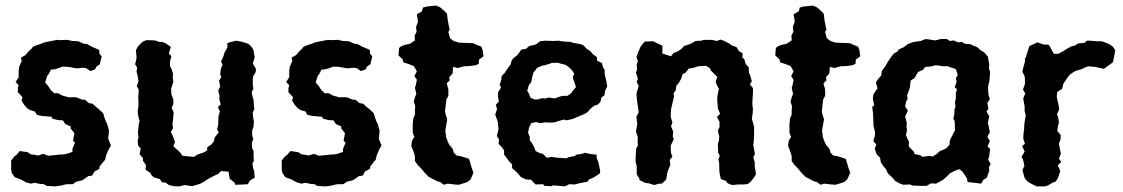

<svg xmlns="http://www.w3.org/2000/svg" viewBox="-20 -654 4031 689"><path d="M75 1 55 -10 33 -18 22 -34 20 -45V-78L31 -92L40 -99L51 -112L79 -108L91 -100L101 -99L117 -96L136 -102L153 -95L184 -98L189 -99L210 -100L223 -103L240 -109V-120L249 -142L242 -149L247 -176L233 -194L234 -200L214 -209L206 -222L189 -223L168 -228L165 -235L130 -238L112 -242L105 -254L88 -259L77 -266L65 -280L57 -294L61 -305L44 -323V-338L47 -348L36 -360L47 -377V-400L49 -415L58 -435L55 -447L71 -456L83 -470L93 -479L98 -486L112 -492L125 -496L140 -502L155 -505L185 -511L194 -510L222 -511L239 -507L261 -506L281 -497L292 -496L308 -487L336 -475L337 -461L345 -452L338 -423L326 -415L321 -405L304 -399L290 -409L278 -411L259 -409H253L226 -414L205 -415L186 -408L173 -405L162 -404L157 -392L149 -381L142 -358L153 -345L162 -331L175 -319L187 -320L204 -311L226 -305H253L276 -296H285L299 -284L312 -282L324 -271L335 -262L350 -248L355 -232L359 -220L365 -208L371 -186L370 -170L368 -157L378 -132L369 -116L361 -97L357 -80L352 -75L337 -56V-48L319 -39L311 -24L297 -22L277 -8L267 -5L254 -2L241 7H222L214 8L199 12L177 15L147 13L138 7L124 6L104 2L91 5Z M622 15 603 14 586 10 574 1 561 0 554 -11 532 -18 523 -26 519 -34 502 -45 504 -61 493 -77V-86L481 -101L485 -121L476 -131L474 -148L477 -161L475 -178L478 -208L481 -220L476 -237L474 -256L477 -274V-286L476 -304L477 -319L478 -332L471 -345L477 -363L474 -381L470 -397L472 -412L465 -423L470 -446L468 -474L474 -486L485 -498L492 -504L505 -510L537 -509L550 -504L563 -503L574 -499L593 -486L586 -462L595 -452L590 -433V-417L596 -405L601 -389L600 -376L602 -360L597 -345L594 -335L595 -316L602 -297V-281L596 -267L603 -252L602 -235L599 -207L601 -194L593 -180L600 -166L608 -144L602 -129L618 -115L629 -104L633 -96L643 -94L676 -91L688 -99L711 -107L723 -114L724 -126L738 -135L748 -148L750 -160L765 -179L759 -190L763 -206L764 -236L769 -255L762 -270L772 -279L767 -298L768 -310L763 -328L770 -344L766 -365L774 -377L770 -388L773 -409L779 -422L773 -433L780 -447L786 -466L796 -483V-499L807 -503L827 -508L849 -504L865 -499L875 -494L884 -484L890 -473L894 -448L887 -426L898 -408V-396L888 -379L887 -370V-354L889 -336L883 -322L887 -304L890 -294L891 -274L893 -263L887 -250L888 -235L891 -218L890 -199L885 -187V-168L889 -154L884 -144V-125L890 -111V-92L891 -77L886 -68L888 -51L892 -41L894 -16L878 -7L869 7L855 8L824 9L822 2L804 -13L800 -38L773 -40L763 -30L738 -18L724 -10L711 -1L697 6L683 10L669 14L643 10Z M1046 1 1026 -10 1004 -18 993 -34 991 -45V-78L1002 -92L1011 -99L1022 -112L1050 -108L1062 -100L1072 -99L1088 -96L1107 -102L1124 -95L1155 -98L1160 -99L1181 -100L1194 -103L1211 -109V-120L1220 -142L1213 -149L1218 -176L1204 -194L1205 -200L1185 -209L1177 -222L1160 -223L1139 -228L1136 -235L1101 -238L1083 -242L1076 -254L1059 -259L1048 -266L1036 -280L1028 -294L1032 -305L1015 -323V-338L1018 -348L1007 -360L1018 -377V-400L1020 -415L1029 -435L1026 -447L1042 -456L1054 -470L1064 -479L1069 -486L1083 -492L1096 -496L1111 -502L1126 -505L1156 -511L1165 -510L1193 -511L1210 -507L1232 -506L1252 -497L1263 -496L1279 -487L1307 -475L1308 -461L1316 -452L1309 -423L1297 -415L1292 -405L1275 -399L1261 -409L1249 -411L1230 -409H1224L1197 -414L1176 -415L1157 -408L1144 -405L1133 -404L1128 -392L1120 -381L1113 -358L1124 -345L1133 -331L1146 -319L1158 -320L1175 -311L1197 -305H1224L1247 -296H1256L1270 -284L1283 -282L1295 -271L1306 -262L1321 -248L1326 -232L1330 -220L1336 -208L1342 -186L1341 -170L1339 -157L1349 -132L1340 -116L1332 -97L1328 -80L1323 -75L1308 -56V-48L1290 -39L1282 -24L1268 -22L1248 -8L1238 -5L1225 -2L1212 7H1193L1185 8L1170 12L1148 15L1118 13L1109 7L1095 6L1075 2L1062 5Z M1573 9 1559 -1 1550 -3 1519 -19 1508 -30 1505 -33 1489 -52 1479 -62 1469 -76V-94L1462 -116L1456 -130L1458 -148L1467 -163L1461 -177V-206L1463 -229L1469 -242V-258L1470 -273L1465 -289L1469 -305L1474 -317L1469 -339L1472 -348L1476 -368L1467 -381L1476 -398L1465 -417L1447 -424L1428 -430L1425 -441L1410 -455L1412 -480L1415 -485L1429 -492L1451 -497L1469 -509L1468 -526L1475 -540L1473 -557L1480 -576L1476 -603L1494 -613L1498 -627L1514 -631L1545 -634L1559 -628L1570 -619L1584 -605L1587 -580L1591 -559L1594 -549L1589 -539L1595 -517L1608 -507L1627 -501L1652 -500L1678 -499L1693 -492L1707 -487L1712 -474L1715 -452L1699 -440L1698 -425L1687 -420L1665 -417L1644 -416L1623 -410L1606 -414L1604 -390L1592 -377L1594 -366L1583 -355L1589 -333V-310L1582 -297L1579 -272L1577 -254L1579 -244L1585 -226L1583 -215L1578 -185L1581 -161L1588 -143L1592 -135L1605 -119L1608 -107L1618 -96L1631 -94L1645 -90L1663 -84L1668 -68L1672 -54L1679 -34L1669 -11L1658 -1L1627 9L1611 8L1586 5Z M1934 13 1929 7 1902 8 1892 -2 1886 -9 1868 -10 1849 -19 1837 -33 1830 -40 1818 -50 1817 -65 1806 -76 1800 -85 1789 -99V-114L1782 -125L1769 -138L1771 -153L1763 -166L1769 -191L1766 -218L1757 -243L1764 -263L1759 -278L1770 -289L1767 -310V-322L1778 -340L1773 -349L1779 -368L1780 -381L1791 -392L1801 -408L1812 -422L1815 -434L1820 -443L1836 -456L1843 -465L1851 -476L1868 -479L1879 -489L1899 -493L1908 -498L1918 -506L1936 -508L1966 -507L1984 -508L2001 -505L2021 -504H2026L2038 -500L2062 -496L2074 -491L2085 -479L2099 -470L2108 -459L2122 -449L2123 -436L2140 -428L2144 -412L2150 -403V-387L2156 -362L2159 -343L2152 -330L2149 -312L2138 -304L2135 -289L2126 -279L2113 -275L2099 -264L2089 -252L2076 -244L2070 -242L2049 -233L2035 -227L2012 -222L2005 -225L1988 -221L1970 -215L1957 -214L1936 -215L1918 -212L1904 -216L1886 -212L1878 -194L1875 -177L1881 -164V-151L1891 -137L1898 -123L1902 -112L1916 -105L1928 -102L1940 -90L1945 -88L1958 -91L1980 -88L2014 -86L2020 -90L2042 -94L2048 -99L2070 -102L2077 -106L2101 -101L2121 -99V-87L2127 -73L2134 -40L2132 -31L2110 -17L2094 -10L2088 -2L2062 3L2042 8L2023 7L2007 15L1997 14L1964 11L1961 14ZM1899 -297H1908L1928 -302L1936 -300L1948 -304L1971 -301L1985 -306L1998 -310H2016L2029 -319L2035 -327L2047 -342L2037 -370L2036 -380L2041 -389L2032 -403L2019 -415L2008 -422L1998 -424L1981 -429L1960 -428L1936 -420L1928 -419L1908 -411L1901 -402L1894 -393L1890 -378L1886 -358L1878 -349L1872 -328L1877 -320L1884 -303Z M2279 -487 2290 -501 2295 -505 2324 -506 2344 -496 2357 -490V-462L2388 -452L2397 -464L2411 -469L2425 -478L2435 -489L2451 -494L2463 -499L2476 -507L2497 -508L2505 -511H2533L2553 -507L2565 -512L2577 -508L2597 -498L2606 -491L2623 -485L2632 -470L2645 -463L2644 -447L2651 -442L2656 -424L2667 -412V-395L2672 -384L2678 -362L2671 -351L2682 -338V-323L2680 -289V-274L2682 -265L2681 -247L2678 -228L2682 -214L2686 -200V-182V-167L2685 -148L2683 -132L2686 -118L2689 -102L2683 -89L2689 -70L2688 -58L2693 -29L2685 -16L2674 -2L2664 6L2650 8H2628L2607 10L2590 3L2585 -5L2567 -11L2562 -34L2561 -52V-67L2558 -81L2563 -95L2557 -106V-121L2556 -136L2560 -151L2561 -165L2556 -185L2562 -198V-217L2553 -234L2564 -246L2556 -265L2554 -293V-306L2557 -322L2560 -335L2553 -347L2548 -361L2554 -378L2530 -402L2528 -409L2513 -418L2485 -416L2467 -410L2452 -408L2439 -392L2430 -389L2425 -373L2417 -358L2407 -346L2405 -330L2397 -319L2399 -308L2395 -292L2388 -261L2387 -244V-234L2393 -214L2388 -201L2396 -181L2394 -164L2398 -155L2387 -132V-123L2388 -105L2393 -92L2383 -80L2386 -62L2382 -54L2375 -36L2371 -11L2368 -7L2355 5H2345L2328 10L2309 4L2294 2L2275 -8L2274 -14L2265 -28V-58L2261 -72V-86L2262 -107L2263 -121L2269 -132L2268 -150L2269 -162L2262 -182L2264 -193L2267 -210L2265 -223L2264 -236L2272 -251L2269 -273L2267 -285L2265 -302L2264 -318L2267 -329L2272 -345L2265 -360L2269 -372L2262 -394L2266 -404L2265 -422L2269 -435L2264 -449L2269 -464Z M2925 9 2911 -1 2902 -3 2871 -19 2860 -30 2857 -33 2841 -52 2831 -62 2821 -76V-94L2814 -116L2808 -130L2810 -148L2819 -163L2813 -177V-206L2815 -229L2821 -242V-258L2822 -273L2817 -289L2821 -305L2826 -317L2821 -339L2824 -348L2828 -368L2819 -381L2828 -398L2817 -417L2799 -424L2780 -430L2777 -441L2762 -455L2764 -480L2767 -485L2781 -492L2803 -497L2821 -509L2820 -526L2827 -540L2825 -557L2832 -576L2828 -603L2846 -613L2850 -627L2866 -631L2897 -634L2911 -628L2922 -619L2936 -605L2939 -580L2943 -559L2946 -549L2941 -539L2947 -517L2960 -507L2979 -501L3004 -500L3030 -499L3045 -492L3059 -487L3064 -474L3067 -452L3051 -440L3050 -425L3039 -420L3017 -417L2996 -416L2975 -410L2958 -414L2956 -390L2944 -377L2946 -366L2935 -355L2941 -333V-310L2934 -297L2931 -272L2929 -254L2931 -244L2937 -226L2935 -215L2930 -185L2933 -161L2940 -143L2944 -135L2957 -119L2960 -107L2970 -96L2983 -94L2997 -90L3015 -84L3020 -68L3024 -54L3031 -34L3021 -11L3010 -1L2979 9L2963 8L2938 5Z M3305 13H3286L3256 12L3245 8L3222 9L3212 6L3193 -4L3183 -16L3166 -32L3160 -46L3149 -59L3141 -72L3138 -88L3126 -100L3119 -121L3125 -135L3114 -148L3120 -169V-181L3115 -200L3114 -217L3113 -247L3110 -270L3117 -277L3112 -300L3115 -317L3129 -337L3123 -358L3131 -370L3143 -384L3144 -399L3153 -411L3160 -421L3166 -432L3178 -450L3188 -462L3202 -470L3204 -476L3222 -484L3238 -496L3257 -503L3284 -507L3302 -514L3337 -509L3356 -514H3378L3388 -507L3402 -509L3418 -502L3430 -504L3445 -496H3460L3488 -484L3498 -474L3511 -467L3525 -451L3530 -422L3529 -408L3533 -396L3531 -366L3526 -345V-329L3527 -315L3532 -298L3523 -285L3527 -263L3520 -254L3530 -237L3525 -213L3528 -201L3532 -179L3523 -163L3532 -148L3524 -128L3533 -120L3530 -95L3526 -81L3535 -66L3529 -54L3530 -41L3521 -16L3508 -8L3501 5L3469 1L3452 -1L3450 -14L3434 -38L3422 -47L3406 -41L3389 -32L3378 -21L3363 -8L3339 5L3321 4ZM3290 -91 3316 -95 3326 -92 3341 -101 3353 -112 3366 -117 3377 -123 3387 -134 3389 -151 3393 -159 3403 -179 3407 -186 3406 -220 3401 -228 3405 -246V-261L3409 -272L3407 -288L3410 -301V-319L3414 -334L3406 -341L3413 -361L3410 -373L3417 -385L3410 -406L3392 -412L3378 -417L3366 -416L3338 -420L3319 -415L3300 -414L3292 -403L3275 -396L3268 -385L3262 -374L3248 -365L3245 -340L3240 -325L3235 -311L3237 -299L3232 -291L3228 -272L3238 -257L3228 -236L3234 -213L3233 -199L3235 -188L3231 -169L3237 -155L3242 -145L3241 -132L3244 -125L3260 -109L3262 -101L3283 -97Z M3700 15 3684 7 3675 2 3666 -4 3657 -15 3649 -44 3656 -58 3652 -78 3646 -92 3657 -110 3648 -130 3658 -138 3652 -157 3653 -175 3655 -190 3656 -210 3658 -223 3661 -241 3657 -255V-271L3654 -288L3652 -301L3659 -319L3651 -333L3658 -352V-368L3657 -380L3649 -397L3652 -411L3658 -432V-443L3662 -450L3665 -461L3674 -489L3684 -493L3702 -502L3726 -494H3741L3745 -491L3762 -461H3778L3793 -469L3809 -479L3825 -488L3837 -490L3848 -498L3871 -500L3881 -508H3891L3916 -506H3934L3960 -496L3972 -488L3982 -475L3979 -456L3974 -431L3965 -424L3948 -412L3942 -407L3909 -414L3885 -416L3872 -411L3859 -405L3841 -400L3835 -397L3819 -386L3808 -372L3804 -365L3796 -354L3792 -336L3774 -324L3772 -307L3779 -276L3781 -262L3773 -244L3777 -234L3780 -215L3776 -199L3774 -184L3786 -170V-155L3780 -139L3783 -121L3787 -103L3780 -85L3788 -73L3776 -60L3785 -40L3776 -14L3768 -2L3758 1L3740 12L3728 15Z"/></svg>

Font: Winky Rough Medium
Style: Regular
Weight: 500
Designer: Simon Atzbach
Foundry: typofactur
Version: Version 1.206; ttfautohint (v1.8.4.7-5d5b)